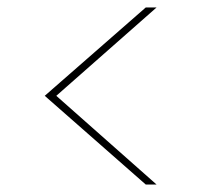

<svg xmlns="http://www.w3.org/2000/svg" viewBox="-20 -521 540 515"><path d="M400 -26H371L100 -264L371 -501H400L131 -264Z"/></svg>

Font: DM Sans 18pt Thin
Style: Regular
Weight: 250
Designer: Colophon Foundry, Jonny Pinhorn
Foundry: Colophon Foundry
Version: Version 4.004;gftools[0.9.30]